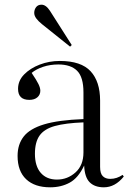

<svg xmlns="http://www.w3.org/2000/svg" viewBox="-20 -785 548 819"><path d="M194 14Q128 14 91.5 -20.5Q55 -55 55 -120Q55 -169 81 -202.5Q107 -236 168 -254.5Q229 -273 336 -277V-391Q336 -456 309 -483Q282 -510 229 -510Q194 -510 164 -500Q134 -490 115 -474Q136 -443 144 -426.5Q152 -410 152 -398Q152 -381 139.5 -370Q127 -359 105 -359Q57 -359 57 -406Q57 -441 83 -467.5Q109 -494 149.5 -509.5Q190 -525 235 -525Q326 -525 366.5 -481Q407 -437 407 -356V-73Q407 -45 418.5 -33.5Q430 -22 450 -22Q465 -22 478 -26.5Q491 -31 503 -39L508 -32Q471 14 423 14Q384 14 362.5 -7.5Q341 -29 339 -79Q314 -26 277.5 -6Q241 14 194 14ZM223 -19Q268 -19 302 -49.5Q336 -80 336 -135V-263Q259 -260 214 -247.5Q169 -235 149 -207Q129 -179 129 -129Q129 -76 154 -47.5Q179 -19 223 -19ZM279 -586 159 -682Q144 -694 135 -706Q126 -718 126 -730Q126 -744 134 -754.5Q142 -765 157 -765Q176 -765 193 -739L286 -593Z"/></svg>

Font: Literata 72pt Light
Style: Regular
Weight: 300
Designer: Latin by Veronika Burian and Jose Scaglione. Greek by Irene Vlachou. Cyrillic by Vera Evstafieva.
Foundry: TypeTogether
Version: Version 3.002